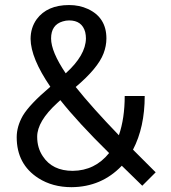

<svg xmlns="http://www.w3.org/2000/svg" viewBox="-20 -739 684 769"><path d="M184.6 -585Q184.6 -639.6 231.4 -653.3Q244.1 -657.2 256.8 -657.2Q308.6 -657.2 321.3 -610.4Q324.2 -597.7 324.2 -585Q323.2 -517.6 243.2 -445.3Q184.6 -532.2 184.6 -585ZM271.5 -54.7Q189.5 -54.7 151.4 -113.3Q128.9 -146.5 128.9 -191.4Q128.9 -252.9 209 -326.2Q214.8 -332 221.7 -337.9Q292 -249 417 -126Q360.4 -55.7 271.5 -54.7ZM559.6 -354.5H479.5Q479.5 -264.6 456.1 -197.3Q349.6 -307.6 283.2 -390.6Q372.1 -465.8 394.5 -524.4Q406.2 -554.7 406.2 -585Q406.2 -668.9 332 -703.1Q297.9 -718.8 256.8 -718.8Q168.9 -718.8 127 -662.1Q102.5 -627.9 102.5 -583Q103.5 -505.9 181.6 -391.6Q98.6 -321.3 71.3 -275.4Q46.9 -232.4 46.9 -189.5Q46.9 -81.1 133.8 -25.4Q190.4 10.7 266.6 10.7Q386.7 9.8 467.8 -75.2Q481.4 -61.5 508.8 -35.2Q537.1 -7.8 549.8 4.9L603.5 -48.8L512.7 -139.6Q559.6 -229.5 559.6 -354.5Z"/></svg>

Font: Yaldevi Colombo Medium
Style: Regular
Weight: 500
Designer: Sol Matas, Denzil Rajitha, Kosala Senevirathne and Pathum Egodawatta
Foundry: Mooniak
Version: Version 1.020 ; ttfautohint (v1.6)